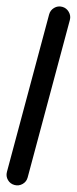

<svg xmlns="http://www.w3.org/2000/svg" viewBox="-165 -1122 457 1145"><g transform="rotate(15 64.0 -550.0)"><path d="M0 -64H128V-1036H0ZM64 -128Q37 -128 18.5 -109Q0 -90 0 -64Q0 -37 18.5 -18.5Q37 0 64 0Q90 0 109 -18.5Q128 -37 128 -64Q128 -90 109 -109Q90 -128 64 -128ZM64 -1100Q37 -1100 18.5 -1081Q0 -1062 0 -1036Q0 -1009 18.5 -990.5Q37 -972 64 -972Q90 -972 109 -990.5Q128 -1009 128 -1036Q128 -1062 109 -1081Q90 -1100 64 -1100Z"/></g></svg>

Font: Wavefont
Style: Bold
Weight: 700
Version: Version 3.004;gftools[0.9.33]